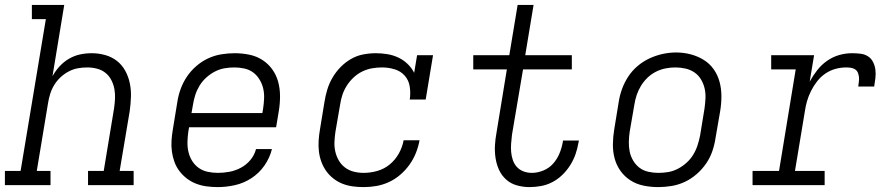

<svg xmlns="http://www.w3.org/2000/svg" viewBox="-33 -755 3653 783"><path d="M-13 0V-58H51L154 -677H97V-735H229L181 -444Q193 -466 210 -484.5Q227 -503 248.5 -515.5Q270 -528 293.5 -533Q317 -538 341 -538Q369 -538 396 -530.5Q423 -523 444 -506.5Q465 -490 478 -466Q491 -442 496.5 -415Q502 -388 501 -359.5Q500 -331 496 -302L455 -58H512V0H326V-58H390L432 -312Q435 -332 436 -352.5Q437 -373 433.5 -392Q430 -411 421 -428.5Q412 -446 397 -458Q382 -470 362.5 -475Q343 -480 323 -480Q323 -480 323 -480Q323 -480 323 -480Q303 -480 284 -476.5Q265 -473 247 -463.5Q229 -454 214 -440Q199 -426 188.5 -409Q178 -392 172 -373Q166 -354 163 -335L117 -58H173V0Z M855 8Q832 8 809.5 5Q787 2 766.5 -6Q746 -14 729 -27Q712 -40 699 -57Q686 -74 678.5 -94.5Q671 -115 668 -137Q665 -159 666.5 -182Q668 -205 672 -228L690 -338Q694 -365 703.5 -391.5Q713 -418 729 -442Q745 -466 767.5 -485.5Q790 -505 816 -517Q842 -529 869.5 -533.5Q897 -538 924 -538Q954 -538 983.5 -532Q1013 -526 1037 -510.5Q1061 -495 1077.5 -472Q1094 -449 1101.5 -421Q1109 -393 1109 -362.5Q1109 -332 1104 -302L1093 -236H738L735 -218Q732 -197 731.5 -176Q731 -155 735.5 -135.5Q740 -116 750.5 -99Q761 -82 777 -70.5Q793 -59 813.5 -54.5Q834 -50 855 -50Q879 -50 903 -54.5Q927 -59 949.5 -71Q972 -83 988.5 -103Q1005 -123 1011 -147H1076Q1067 -111 1045.5 -80Q1024 -49 992.5 -28.5Q961 -8 925.5 0Q890 8 855 8ZM748 -294H1037L1040 -312Q1043 -332 1044 -353Q1045 -374 1040.5 -393.5Q1036 -413 1025.5 -430.5Q1015 -448 999.5 -459.5Q984 -471 964 -475.5Q944 -480 923 -480Q903 -480 882.5 -476.5Q862 -473 843 -463Q824 -453 808 -438.5Q792 -424 781 -406Q770 -388 763.5 -368Q757 -348 754 -328Z M1450 8Q1427 8 1405 5Q1383 2 1363 -6Q1343 -14 1326 -27.5Q1309 -41 1297 -58Q1285 -75 1277.5 -95.5Q1270 -116 1267.5 -138Q1265 -160 1266.5 -182.5Q1268 -205 1272 -228L1290 -338Q1294 -364 1301.5 -389Q1309 -414 1322.5 -437.5Q1336 -461 1355.5 -481Q1375 -501 1398.5 -514.5Q1422 -528 1448 -533Q1474 -538 1500 -538Q1524 -538 1547.5 -534Q1571 -530 1592 -520Q1613 -510 1629.5 -494Q1646 -478 1656 -458L1668 -530H1733L1703 -349H1638Q1642 -375 1638 -401.5Q1634 -428 1617.5 -446.5Q1601 -465 1576 -472.5Q1551 -480 1525 -480Q1505 -480 1484.5 -476.5Q1464 -473 1444.5 -463.5Q1425 -454 1409 -439Q1393 -424 1381.5 -406Q1370 -388 1363.5 -368.5Q1357 -349 1354 -328L1335 -218Q1332 -198 1331 -177Q1330 -156 1334.5 -136.5Q1339 -117 1349 -100Q1359 -83 1374.5 -71.5Q1390 -60 1409.5 -55Q1429 -50 1450 -50Q1478 -50 1506 -58Q1534 -66 1556.5 -84.5Q1579 -103 1593.5 -129Q1608 -155 1613 -183H1678Q1673 -156 1663 -131Q1653 -106 1637 -83.5Q1621 -61 1599.5 -42.5Q1578 -24 1553 -12.5Q1528 -1 1502 3.5Q1476 8 1450 8Z M2126 8Q2100 8 2075 1Q2050 -6 2031.5 -22.5Q2013 -39 2002.5 -61.5Q1992 -84 1988 -110Q1984 -136 1985.5 -162.5Q1987 -189 1992 -215L2034 -472H1897V-530H2044L2078 -735H2143L2109 -530H2299V-472H2100L2055 -206Q2053 -188 2051.5 -170.5Q2050 -153 2051.5 -135.5Q2053 -118 2058.5 -102Q2064 -86 2075 -74Q2086 -62 2102 -56Q2118 -50 2136 -50Q2159 -50 2182.5 -59.5Q2206 -69 2222.5 -87.5Q2239 -106 2248.5 -129Q2258 -152 2262 -175Q2262 -177 2262.5 -178.5Q2263 -180 2263 -182H2328Q2327 -180 2327 -177.5Q2327 -175 2326 -173Q2322 -149 2314 -126Q2306 -103 2292.5 -81.5Q2279 -60 2260.5 -42Q2242 -24 2220 -12.5Q2198 -1 2174 3.5Q2150 8 2126 8Z M2651 8Q2621 8 2591.5 2Q2562 -4 2538 -19.5Q2514 -35 2497.5 -58Q2481 -81 2473.5 -109Q2466 -137 2466.5 -167.5Q2467 -198 2472 -228L2490 -338Q2494 -365 2503.5 -391.5Q2513 -418 2529 -442.5Q2545 -467 2567.5 -486Q2590 -505 2616 -517Q2642 -529 2669.5 -535Q2697 -541 2724 -541Q2755 -541 2783.5 -533.5Q2812 -526 2836.5 -511Q2861 -496 2877.5 -472.5Q2894 -449 2901.5 -421Q2909 -393 2909 -362.5Q2909 -332 2904 -302L2885 -192Q2881 -165 2872 -138.5Q2863 -112 2846.5 -88Q2830 -64 2807.5 -44.5Q2785 -25 2759 -13Q2733 -1 2705.5 3.5Q2678 8 2651 8ZM2652 -50Q2673 -50 2693 -53.5Q2713 -57 2732 -67Q2751 -77 2767 -91.5Q2783 -106 2794 -124Q2805 -142 2811.5 -162Q2818 -182 2822 -202L2840 -312Q2843 -333 2844 -354Q2845 -375 2840.5 -394.5Q2836 -414 2825.5 -431.5Q2815 -449 2798.5 -460Q2782 -471 2762 -475.5Q2742 -480 2721 -480Q2701 -480 2681 -476Q2661 -472 2642 -462.5Q2623 -453 2607.5 -438Q2592 -423 2581 -405Q2570 -387 2563.5 -367.5Q2557 -348 2554 -328L2535 -218Q2532 -198 2531.5 -177Q2531 -156 2535 -136.5Q2539 -117 2549.5 -99.5Q2560 -82 2575.5 -70.5Q2591 -59 2611 -54.5Q2631 -50 2652 -50Z M3036 0V-58H3144L3212 -472H3112V-530H3287L3269 -422Q3282 -446 3299.5 -468.5Q3317 -491 3340 -507Q3363 -523 3389 -530.5Q3415 -538 3442 -538Q3459 -538 3476 -536Q3493 -534 3506.5 -525.5Q3520 -517 3527.5 -502Q3535 -487 3537 -470.5Q3539 -454 3537 -436.5Q3535 -419 3532 -402H3467Q3468 -412 3469.5 -421.5Q3471 -431 3470 -440.5Q3469 -450 3465.5 -458.5Q3462 -467 3454.5 -472Q3447 -477 3437.5 -478.5Q3428 -480 3418 -480Q3396 -480 3374 -474Q3352 -468 3333 -455Q3314 -442 3299.5 -423.5Q3285 -405 3274.5 -384Q3264 -363 3258 -342Q3252 -321 3249 -299L3209 -58H3330V0Z"/></svg>

Font: Iosevka Slab LtExObl
Style: Regular
Weight: 300
Width: 7
Italic angle: -9°
Monospace: yes
Designer: Belleve Invis
Foundry: Belleve Invis
Version: Version 11.1.0; ttfautohint (v1.8.3)